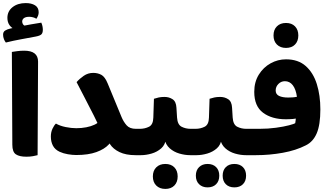

<svg xmlns="http://www.w3.org/2000/svg" viewBox="-20 -1007 2146 1246"><path d="M151 10Q106 10 83 -5.5Q60 -21 60 -68L57 -670Q69 -672 91 -675Q113 -678 137 -678Q227 -678 227 -607L224 0Q213 3 194 6.5Q175 10 151 10ZM147 -987Q184 -987 207.5 -972.5Q231 -958 231 -927Q231 -916 227 -905.5Q223 -895 216 -885Q208 -891 195 -894.5Q182 -898 170 -898Q147 -898 135.5 -889.5Q124 -881 124 -867Q124 -857 130 -848.5Q136 -840 150 -837L78 -816Q55 -825 41.5 -844Q28 -863 28 -891Q28 -934 61.5 -960.5Q95 -987 147 -987ZM248 -860Q253 -849 255.5 -837Q258 -825 258 -814Q258 -793 248.5 -784Q239 -775 213 -770Q166 -761 116 -752Q66 -743 18 -731Q11 -739 5.5 -753Q0 -767 0 -782Q0 -800 13 -808.5Q26 -817 48 -822Q81 -830 114.5 -836.5Q148 -843 181.5 -849Q215 -855 248 -860Z M860 0Q797 0 755.5 -20Q714 -40 693.5 -72Q673 -104 671 -139L643 -142Q618 -199 589.5 -256Q561 -313 532 -368Q503 -423 477 -474Q496 -496 523.5 -515Q551 -534 585 -534Q614 -534 637.5 -521.5Q661 -509 679 -465L769 -247Q782 -216 802 -193.5Q822 -171 862 -171H878V0ZM475 -1Q450 -1 420.5 -6Q391 -11 367 -22Q337 -36 323.5 -61.5Q310 -87 310 -121Q310 -149 320.5 -171.5Q331 -194 343 -205Q369 -190 406 -182.5Q443 -175 475 -175Q509 -175 540 -181Q571 -187 594 -198Q617 -209 626 -223L718 -134Q714 -100 686 -69.5Q658 -39 605.5 -20Q553 -1 475 -1ZM878 0V-171Q888 -155 893 -134Q898 -113 898 -86Q898 -59 893 -37Q888 -15 878 0Z M862 0V-171H888Q920 -171 947 -184.5Q974 -198 975 -244L979 -366Q994 -371 1010 -374.5Q1026 -378 1048 -378Q1077 -378 1100 -363Q1123 -348 1125 -308L1129 -244Q1132 -198 1158.5 -184.5Q1185 -171 1217 -171H1239V0H1215Q1180 0 1144 -10.5Q1108 -21 1081.5 -44.5Q1055 -68 1047 -107L1057 -108Q1053 -68 1026.5 -44.5Q1000 -21 964 -10.5Q928 0 895 0ZM1239 0V-171Q1249 -155 1254 -134Q1259 -113 1259 -86Q1259 -59 1254 -37Q1249 -15 1239 0ZM1053 219Q1016 219 994 197Q972 175 972 138Q972 101 994 79Q1016 57 1053 57Q1090 57 1111.5 79Q1133 101 1133 138Q1133 175 1111.5 197Q1090 219 1053 219Z M1223 0V-171H1249Q1281 -171 1308 -184.5Q1335 -198 1336 -244L1340 -366Q1355 -371 1371 -374.5Q1387 -378 1409 -378Q1438 -378 1461 -363Q1484 -348 1486 -308L1490 -244Q1493 -198 1519.5 -184.5Q1546 -171 1578 -171H1600V0H1576Q1541 0 1505 -10.5Q1469 -21 1442.5 -44.5Q1416 -68 1408 -107L1418 -108Q1414 -68 1387.5 -44.5Q1361 -21 1325 -10.5Q1289 0 1256 0ZM1600 0V-171Q1610 -155 1615 -134Q1620 -113 1620 -86Q1620 -59 1615 -37Q1610 -15 1600 0ZM1327 209Q1293 209 1272 188.5Q1251 168 1251 133Q1251 98 1272 77.5Q1293 57 1327 57Q1362 57 1382.5 77.5Q1403 98 1403 133Q1403 168 1382.5 188.5Q1362 209 1327 209ZM1501 209Q1466 209 1445.5 188.5Q1425 168 1425 133Q1425 98 1445.5 77.5Q1466 57 1501 57Q1536 57 1556.5 77.5Q1577 98 1577 133Q1577 168 1556.5 188.5Q1536 209 1501 209Z M1641 0H1584V-171H1663Q1720 -171 1771 -178Q1822 -185 1856 -194Q1890 -203 1896 -208Q1899 -225 1900.5 -248Q1902 -271 1902 -295L1927 -244Q1905 -237 1881.5 -235Q1858 -233 1835 -233Q1744 -233 1687 -275.5Q1630 -318 1630 -411Q1630 -475 1659.5 -522.5Q1689 -570 1736 -596Q1783 -622 1836 -622Q1915 -622 1964 -578.5Q2013 -535 2036 -461.5Q2059 -388 2059 -297Q2059 -197 2035.5 -142Q2012 -87 1965 -64Q1901 -31 1815 -15.5Q1729 0 1641 0ZM1850 -374Q1864 -374 1878.5 -375Q1893 -376 1907 -379Q1900 -428 1880 -454Q1860 -480 1829 -480Q1804 -480 1786.5 -462Q1769 -444 1769 -420Q1769 -395 1791 -384.5Q1813 -374 1850 -374ZM1836 -696Q1799 -696 1777 -718Q1755 -740 1755 -777Q1755 -814 1777 -836Q1799 -858 1836 -858Q1873 -858 1894.5 -836Q1916 -814 1916 -777Q1916 -740 1894.5 -718Q1873 -696 1836 -696Z"/></svg>

Font: Baloo Bhaijaan 2 ExtraBold
Style: Regular
Weight: 800
Designer: Sanskriti Dholi, Noopur Datye and Ek Type
Foundry: Ek Type
Version: Version 1.701